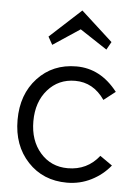

<svg xmlns="http://www.w3.org/2000/svg" viewBox="-53 -766 583 823"><g transform="rotate(5 238.5 -354.5)"><path d="M152 -567 133 -601 268 -725 404 -601 385 -567 268 -644ZM266 16Q163 16 97.5 -54Q32 -124 32 -234Q32 -344 97 -414Q162 -484 264 -484Q368 -484 441 -390L391 -351Q342 -422 264 -422Q192 -422 146 -369.5Q100 -317 100 -234Q100 -151 146 -98.5Q192 -46 264 -46Q348 -46 399 -111L452 -74Q419 -33 370.5 -8.5Q322 16 266 16Z"/></g></svg>

Font: Didact Gothic
Style: Regular
Weight: 400
Designer: Daniel Johnson
Foundry: Daniel Johnson
Version: Version 2.101;PS 002.101;hotconv 1.0.88;makeotf.lib2.5.64775